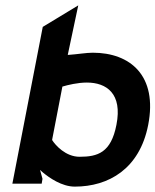

<svg xmlns="http://www.w3.org/2000/svg" viewBox="-20 -683 578 714"><path d="M26 0H135L138 -18L129 -51L139 -42C163 -22 210 11 258 11C384 11 499 -55 531 -218C567 -402 464 -487 325 -487C301 -487 266 -481 236 -479H232L271 -663L139 -583ZM174 -164 212 -361C232 -367 269 -376 303 -376C376 -376 436 -335 413 -219C393 -115 343 -100 276 -100C224 -100 186 -143 174 -162Z"/></svg>

Font: Charger EcoBold
Style: Obl
Weight: 1000
Designer: Jasper
Foundry: Cannot Into Space Fonts
Version: Version 1.1